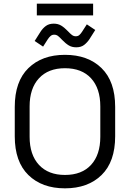

<svg xmlns="http://www.w3.org/2000/svg" viewBox="-20 -1013 708 1047"><path d="M334.2 14Q209 14 134.8 -58.5Q60.5 -131 60.5 -269.8V-430.2Q60.5 -569 134.8 -641.5Q209 -714 334.2 -714Q459.5 -714 533.8 -641.5Q608 -569 608 -430.2V-269.8Q608 -131 533.8 -58.5Q459.5 14 334.2 14ZM334.2 -59Q426.2 -59 476.6 -114Q527 -169 527 -267.2V-432.8Q527 -531 476.6 -586Q426.2 -641 334.2 -641Q243.2 -641 192.4 -586Q141.5 -531 141.5 -432.8V-267.2Q141.5 -169 192.4 -114Q243.2 -59 334.2 -59ZM241 -799.5 215 -758.8 169 -789.5 201 -840Q213 -858.8 230.1 -871.4Q247.2 -884 273 -884Q296.2 -884 313.5 -873.6Q330.8 -863.2 350 -843.2Q363 -829.2 372.4 -822.2Q381.8 -815.2 393 -815.2Q405.2 -815.2 412.6 -821.9Q420 -828.5 426.8 -838.8L453.5 -880.2L499.5 -849.5L467.5 -799Q455.5 -781 438.8 -768Q422 -755 395.5 -755Q372.2 -755 355 -765.4Q337.8 -775.8 318.5 -795.8Q305.5 -809.8 296.5 -816.8Q287.5 -823.8 275.5 -823.8Q264 -823.8 255.9 -816.8Q247.8 -809.8 241 -799.5ZM487.8 -929H180.8V-993H487.8Z"/></svg>

Font: Space Grotesk Variable Light
Style: Regular
Weight: 300
Designer: Florian Karsten
Foundry: Florian Karsten
Version: Version 2.000